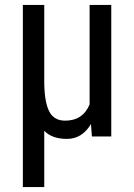

<svg xmlns="http://www.w3.org/2000/svg" viewBox="-20 -548 539 771"><path d="M157.7 -528.3V-214.8Q158.7 -137.7 177.7 -100.6Q196.8 -63.5 241.2 -63.5Q313 -63.5 339.8 -128.9V-528.3H426.8V0H349.1L345.2 -49.8Q309.6 9.8 249 9.8Q188.5 9.8 157.7 -22.9V203.1H71.8V-528.3Z"/></svg>

Font: RobotoCondensed-Regular
Style: Regular
Weight: 400
Designer: Google
Version: Version 2.001201; 2014